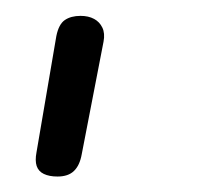

<svg xmlns="http://www.w3.org/2000/svg" viewBox="-20 -84 261 242"><path d="M52.5 138.5Q42 138.5 35.2 135.2Q28.5 132 26.2 125.2Q24 118.5 26 108L51 -38.5Q54 -53.5 61.8 -58.8Q69.5 -64 81.5 -64Q91.5 -64 98.5 -60.2Q105.5 -56.5 109 -49.2Q112.5 -42 110.5 -31.5L83 110.5Q80.5 124.5 73.2 131.5Q66 138.5 52.5 138.5Z"/></svg>

Font: Edu VIC WA NT Hand
Style: Regular
Weight: 400
Designer: Tina and Corey Anderson, Eben Sorkin, Mirko Velimirovic
Foundry: Google for Education
Version: Version 1.000